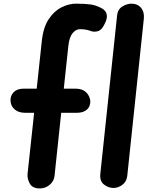

<svg xmlns="http://www.w3.org/2000/svg" viewBox="-20 -1024 830 1046"><path d="M196.5 2.5Q157 2.5 142.5 -23.5Q128 -49.5 130 -75.5L166 -409.5H117Q81 -409.5 59.8 -428Q38.5 -446.5 37.5 -474.5Q35.5 -502 54.2 -521.5Q73 -541 109 -541H180L208 -802.5Q216 -875.5 245.5 -919.8Q275 -964 315 -984Q355 -1004 394 -1004Q441.5 -1004 471.8 -1000Q502 -996 533 -979.5Q556.5 -967.5 561.2 -945.8Q566 -924 550 -893.5Q534.5 -860 513.5 -854.2Q492.5 -848.5 476 -854.5Q467 -858.5 451 -861.8Q435 -865 416 -865Q393 -865 375.2 -843Q357.5 -821 352.5 -775L327.5 -541H391.5Q428.5 -541 448.8 -521.5Q469 -502 472 -474.5Q473 -444.5 453.8 -427Q434.5 -409.5 399 -409.5H313.5L277 -65Q274 -37 250.8 -17.2Q227.5 2.5 196.5 2.5ZM598.5 0Q571 0 546.8 -18.5Q522.5 -37 526.5 -76.5L618 -940.5Q621.5 -973 646.2 -988.5Q671 -1004 697 -1004Q729.5 -1004 748.5 -981Q767.5 -958 763.5 -921L673.5 -67.5Q670 -34.5 646.8 -17.2Q623.5 0 598.5 0Z"/></svg>

Font: Edu NSW ACT Hand Pre
Style: Regular
Weight: 400
Designer: Tina and Corey Anderson, Eben Sorkin, Mirko Velimirovic
Foundry: Sorkin Type Co.
Version: Version 2.000